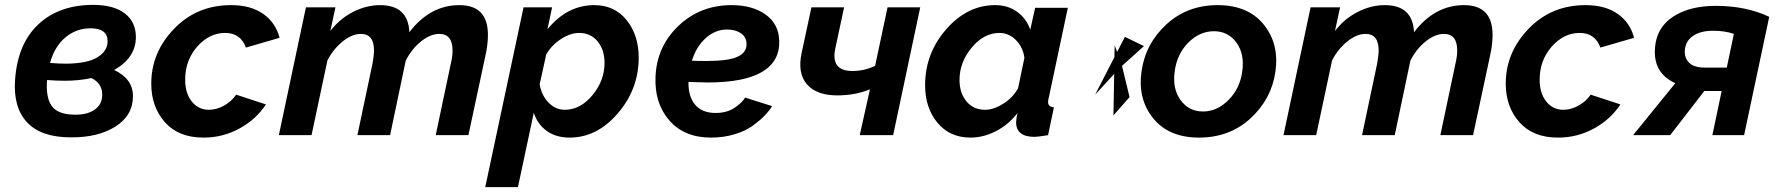

<svg xmlns="http://www.w3.org/2000/svg" viewBox="-20 -554 7296 787"><path d="M448 -267Q525 -231 525 -160Q525 -81 453.5 -35.5Q382 10 270 9Q148 9 90.5 -53Q33 -115 42 -230Q53 -376 138 -455Q223 -534 362 -534Q446 -534 491.5 -499Q537 -464 537 -402Q537 -318 448 -267ZM351 -438Q293 -438 248.5 -401Q204 -364 185 -296Q221 -293 252 -293Q339 -294 380 -319.5Q421 -345 421 -385Q421 -438 351 -438ZM287 -84Q337 -83 368 -104.5Q399 -126 399 -166Q399 -212 355 -234Q303 -223 246 -223Q210 -223 173 -226Q167 -154 192.5 -119Q218 -84 287 -84Z M600 -211Q600 -339 693.5 -436Q787 -533 927 -533Q1008 -533 1059 -497Q1110 -461 1126 -399L988 -359Q966 -419 903 -419Q838 -419 788.5 -363Q739 -307 739 -227Q739 -172 766 -138Q793 -104 836 -104Q868 -104 899 -121.5Q930 -139 948 -166L1070 -126Q1030 -65 962 -27.5Q894 10 814 10Q712 10 656 -53Q600 -116 600 -211Z M1234 -524H1355L1334 -427Q1371 -476 1426 -504.5Q1481 -533 1538 -533Q1653 -533 1658 -422Q1743 -533 1863 -533Q1980 -533 1980 -411Q1980 -372 1970 -327L1900 0H1766L1828 -294Q1835 -322 1835 -347Q1835 -415 1781 -415Q1744 -415 1705.5 -384Q1667 -353 1643 -305L1579 0H1445L1507 -294Q1513 -326 1513 -348Q1513 -415 1459 -415Q1423 -415 1384.5 -384Q1346 -353 1322 -306L1257 0H1123Z M2126 -524H2243L2224 -434Q2305 -533 2416 -533Q2499 -533 2548.5 -471.5Q2598 -410 2598 -318Q2598 -189 2512.5 -89.5Q2427 10 2315 10Q2259 10 2221 -17.5Q2183 -45 2168 -92L2103 213H1969ZM2458 -296Q2458 -350 2429.5 -384.5Q2401 -419 2354 -419Q2318 -419 2279.5 -394Q2241 -369 2219 -331L2192 -208Q2200 -163 2228.5 -133.5Q2257 -104 2295 -104Q2359 -104 2408.5 -164Q2458 -224 2458 -296Z M2913 -91Q2960 -91 2991.5 -112.5Q3023 -134 3034 -154L3145 -119Q3134 -101 3116 -82Q3098 -63 3068 -40.5Q3038 -18 2992.5 -4Q2947 10 2894 10Q2785 10 2723.5 -60.5Q2662 -131 2667 -240Q2672 -363 2761 -448Q2850 -533 2979 -533Q3064 -533 3118 -494.5Q3172 -456 3174 -387Q3177 -303 3104 -259.5Q3031 -216 2881 -216Q2858 -216 2802 -218Q2801 -158 2829.5 -124.5Q2858 -91 2913 -91ZM2960 -433Q2912 -433 2873 -398Q2834 -363 2816 -305Q2836 -304 2876 -304Q2967 -304 3004.5 -322Q3042 -340 3040 -376Q3039 -403 3016.5 -418Q2994 -433 2960 -433Z M3504 0 3546 -188Q3486 -163 3412 -163Q3327 -163 3287.5 -208.5Q3248 -254 3266 -338L3306 -524H3440L3404 -356Q3384 -263 3474 -263Q3523 -263 3567 -284L3618 -524H3752L3641 0Z M3772 -205Q3772 -335 3858.5 -434Q3945 -533 4059 -533Q4112 -533 4150 -505Q4188 -477 4203 -432L4223 -522H4357L4279 -154Q4276 -144 4276 -136Q4276 -116 4300 -114L4276 0Q4234 7 4221 7Q4145 7 4145 -53Q4145 -66 4151 -91Q4114 -43 4062.5 -16.5Q4011 10 3958 10Q3873 10 3822.5 -51Q3772 -112 3772 -205ZM4153 -192 4179 -317Q4173 -361 4144 -390Q4115 -419 4077 -419Q4013 -419 3963 -359Q3913 -299 3913 -226Q3913 -173 3941.5 -138.5Q3970 -104 4018 -104Q4053 -104 4092.5 -129Q4132 -154 4153 -192Z M5208 -261Q5192 -148 5106 -69Q5020 10 4895 10Q4771 10 4707 -69Q4643 -148 4659 -261Q4675 -375 4761 -454Q4847 -533 4971 -533Q5095 -533 5159.5 -454Q5224 -375 5208 -261ZM5072 -262Q5082 -333 5048 -379.5Q5014 -426 4956 -426Q4897 -426 4850.5 -379Q4804 -332 4795 -261Q4785 -191 4819 -144Q4853 -97 4911 -97Q4969 -97 5016 -144.5Q5063 -192 5072 -262ZM4669 -365 4579 -284 4610 -156 4544 -81 4547 -251 4469 -166 4548 -320 4549 -368 4559 -341 4591 -403Z M5352 -524H5473L5452 -427Q5489 -476 5544 -504.5Q5599 -533 5656 -533Q5771 -533 5776 -422Q5861 -533 5981 -533Q6098 -533 6098 -411Q6098 -372 6088 -327L6018 0H5884L5946 -294Q5953 -322 5953 -347Q5953 -415 5899 -415Q5862 -415 5823.5 -384Q5785 -353 5761 -305L5697 0H5563L5625 -294Q5631 -326 5631 -348Q5631 -415 5577 -415Q5541 -415 5502.5 -384Q5464 -353 5440 -306L5375 0H5241Z M6152 -211Q6152 -339 6245.5 -436Q6339 -533 6479 -533Q6560 -533 6611 -497Q6662 -461 6678 -399L6540 -359Q6518 -419 6455 -419Q6390 -419 6340.5 -363Q6291 -307 6291 -227Q6291 -172 6318 -138Q6345 -104 6388 -104Q6420 -104 6451 -121.5Q6482 -139 6500 -166L6622 -126Q6582 -65 6514 -27.5Q6446 10 6366 10Q6264 10 6208 -53Q6152 -116 6152 -211Z M6674 0 6847 -213Q6754 -255 6764 -361Q6771 -442 6838.5 -486Q6906 -530 7013 -530Q7137 -530 7232 -485L7129 0H6999L7037 -181H6966L6826 0ZM6966 -277H7058L7087 -415Q7051 -428 7001 -428Q6951 -428 6920 -407Q6889 -386 6886 -348Q6884 -316 6904 -296.5Q6924 -277 6966 -277Z"/></svg>

Font: Raleway-v4020
Style: Bold Italic
Weight: 700
Italic angle: -12°
Designer: Matt McInerney, Pablo Impallari, Rodrigo Fuenzalida
Foundry: Matt McInerney, Pablo Impallari, Rodrigo Fuenzalida
Version: Version 4.020;PS 004.020;hotconv 1.0.88;makeotf.lib2.5.64775